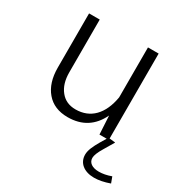

<svg xmlns="http://www.w3.org/2000/svg" viewBox="-162 -628 922 958"><g transform="rotate(30 299.0 -149.0)"><path d="M78.6 -185.5C78.6 -127 93.3 -80.6 122.1 -46.9C150.9 -12.7 191.9 4.4 244.1 4.4C326.2 4.4 384.8 -32.7 419.9 -106.4L425.8 0H467.3L446.8 34.2C426.8 68.8 413.6 96.7 413.6 122.1C413.6 169.4 451.2 200.2 509.3 200.2C536.1 200.2 565.4 194.3 598.1 182.6L585.4 148.4C560.1 157.7 536.6 162.1 515.1 162.1C476.6 162.1 453.1 145.5 453.1 118.2C453.1 103.5 461.9 82 479 53.7L513.2 -3.9L511.7 -4.9L479.5 -8.3V-497.6H418V-209.5C400.4 -106.4 344.7 -48.8 259.3 -48.8C221.7 -48.8 192.9 -62 171.9 -88.4C150.9 -114.3 140.1 -149.4 140.1 -193.8V-497.6H78.6Z"/></g></svg>

Font: Estedad Light
Style: Regular
Weight: 300
Designer: Amin Abedi
Version: Version 7.3